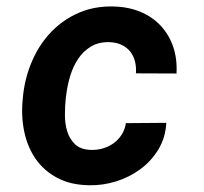

<svg xmlns="http://www.w3.org/2000/svg" viewBox="-20 -558 627 589"><path d="M259.3 -98.1Q278.8 -97.7 296.6 -103Q314.5 -108.4 328.9 -118.9Q343.3 -129.4 353.3 -145Q363.3 -160.6 366.2 -180.2L490.2 -181.2Q487.8 -136.2 466.3 -100.3Q444.8 -64.5 411.4 -39.6Q377.9 -14.6 336.7 -1.7Q295.4 11.2 252.9 10.3Q195.8 9.3 155 -12.7Q114.3 -34.7 89.1 -71Q64 -107.4 54.2 -155Q44.4 -202.6 49.8 -254.9L51.3 -270Q58.1 -325.2 80.1 -374.5Q102.1 -423.8 137.7 -460.7Q173.3 -497.6 221.4 -518.6Q269.5 -539.6 328.1 -538.1Q373.5 -537.1 410.2 -522Q446.8 -506.8 472.4 -479.7Q498 -452.6 511 -415.3Q523.9 -377.9 521.5 -332.5L397 -333Q398.4 -352.5 394 -369.9Q389.6 -387.2 379.4 -399.9Q369.1 -412.6 353.5 -420.2Q337.9 -427.7 316.9 -428.7Q283.2 -429.7 259.5 -415.5Q235.8 -401.4 220.2 -378.2Q204.6 -355 195.8 -326.4Q187 -297.9 183.6 -270L181.6 -255.4Q179.2 -231.9 179.2 -204.6Q179.2 -177.2 186.5 -154.1Q193.8 -130.9 210.7 -115Q227.5 -99.1 259.3 -98.1Z"/></svg>

Font: TypoPRO Roboto Mono
Style: Bold Italic
Weight: 700
Designer: Google
Version: Version 2.000986; 2015; ttfautohint (v1.3)